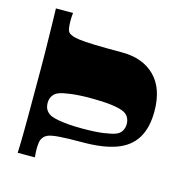

<svg xmlns="http://www.w3.org/2000/svg" viewBox="-104 -800 883 900"><g transform="rotate(15 338.0 -350.0)"><path d="M60 0Q61 -16 61.5 -39.5Q62 -63 62.5 -94Q63 -125 63 -164Q63 -203 63 -249.5Q63 -296 63 -350Q63 -369 63 -403.5Q63 -438 62.5 -480Q62 -522 61 -564.5Q60 -607 59.5 -642.5Q59 -678 58 -700H141Q140 -692 139.5 -684Q139 -676 139 -669.5Q139 -663 139 -657Q139 -641 141.5 -625.5Q144 -610 153 -603Q159 -599 168.5 -595Q178 -591 202.5 -587.5Q227 -584 276.5 -582.5Q326 -581 412 -581Q512 -581 570.5 -522.5Q629 -464 629 -353Q629 -273 598 -222.5Q567 -172 503.5 -149Q440 -126 341 -126Q267 -126 229 -123Q191 -120 175.5 -113.5Q160 -107 152 -95Q145 -85 143 -70.5Q141 -56 141 -39Q141 -33 141.5 -26Q142 -19 142.5 -12.5Q143 -6 143 0ZM135 -262Q135 -250 138.5 -239.5Q142 -229 150 -220.5Q158 -212 171 -206Q184 -201 204.5 -197Q225 -193 254.5 -190.5Q284 -188 322 -188Q386 -188 424.5 -193.5Q463 -199 482 -206Q502 -214 510.5 -229Q519 -244 519 -262Q519 -280 510.5 -295Q502 -310 482 -318Q463 -326 424.5 -331Q386 -336 322 -336Q294 -336 270 -334.5Q246 -333 227.5 -330.5Q209 -328 194.5 -325Q180 -322 171 -318Q158 -313 150 -304Q142 -295 138.5 -284.5Q135 -274 135 -262Z"/></g></svg>

Font: Ojuju ExtraLight ExtraBold
Style: Regular
Weight: 800
Version: Version 1.000